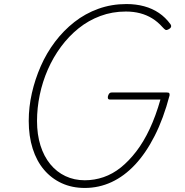

<svg xmlns="http://www.w3.org/2000/svg" viewBox="-20 -910 916 949"><path d="M399 19Q336 19 285 -4.5Q234 -28 197.5 -71Q161 -114 141.5 -175.5Q122 -237 122 -312Q122 -381 137.5 -449.5Q153 -518 181.5 -583Q210 -648 252 -703.5Q294 -759 347.5 -801Q401 -843 466 -866.5Q531 -890 605 -890Q652 -890 692.5 -879Q733 -868 765.5 -846Q798 -824 822 -791Q828 -783 825 -776Q822 -769 811 -764Q803 -760 798 -762.5Q793 -765 783 -776Q760 -802 732.5 -819Q705 -836 672.5 -844.5Q640 -853 602 -853Q535 -853 476 -831Q417 -809 368.5 -770Q320 -731 281.5 -679Q243 -627 216.5 -566.5Q190 -506 176.5 -441Q163 -376 163 -312Q163 -245 180 -191Q197 -137 228.5 -98.5Q260 -60 303.5 -39.5Q347 -19 399 -19Q447 -19 492 -34.5Q537 -50 577 -82Q617 -114 653.5 -161.5Q690 -209 720 -273Q750 -337 773 -418H524Q515 -418 513.5 -424Q512 -430 514 -436Q517 -445 521 -449Q525 -453 533 -453H803Q814 -453 816.5 -449.5Q819 -446 818 -438Q788 -324 744.5 -238.5Q701 -153 647.5 -96Q594 -39 531.5 -10Q469 19 399 19Z"/></svg>

Font: Playwrite IS Thin
Style: Regular
Weight: 250
Designer: Veronika Burian, José Scaglione
Foundry: TypeTogether
Version: Version 1.002